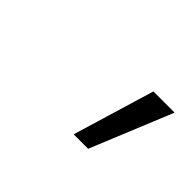

<svg xmlns="http://www.w3.org/2000/svg" viewBox="-46 -843 303 303"><g transform="rotate(45 106.0 -691.5)"><path d="M123.5 -623.5 164.6 -760.3H211.9L155.8 -623.5Z"/></g></svg>

Font: Inter ExtraLight
Style: Italic
Weight: 250
Italic angle: -9.3988°
Designer: Rasmus Andersson
Foundry: rsms
Version: Version 4.001;git-66647c0bb